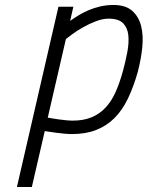

<svg xmlns="http://www.w3.org/2000/svg" viewBox="-20 -527 594 772"><path d="M270 12Q255 12 239 10.5Q223 9 207.5 7Q192 5 179.5 3Q167 1 160 0L108 225H48L215 -500H275L262 -443Q276 -453 294.5 -464.5Q313 -476 335 -485.5Q357 -495 382.5 -501Q408 -507 436 -507Q485 -507 511.5 -483.5Q538 -460 547.5 -422Q557 -384 552 -336Q547 -288 534 -238Q517 -178 494.5 -131Q472 -84 440.5 -52.5Q409 -21 367 -4.5Q325 12 270 12ZM417 -452Q393 -452 365.5 -441.5Q338 -431 313.5 -417Q289 -403 270.5 -389.5Q252 -376 245 -370L172 -54Q178 -53 189.5 -51Q201 -49 215.5 -47Q230 -45 245.5 -43.5Q261 -42 273 -42Q316 -42 348.5 -55.5Q381 -69 405 -95Q429 -121 445.5 -158.5Q462 -196 475 -244Q485 -281 492 -318Q499 -355 496 -385Q493 -415 475 -433.5Q457 -452 417 -452Z"/></svg>

Font: Panefresco 250wt
Style: Italic
Weight: 300
Version: Version 1.000